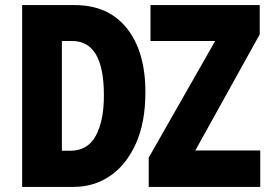

<svg xmlns="http://www.w3.org/2000/svg" viewBox="-20 -734 1100 754"><path d="M67 0V-714H273Q406 -714 478.5 -622.5Q551 -531 551 -372Q551 -254 514 -171Q477 -88 413.5 -44Q350 0 269 0ZM256 -142Q324 -142 356 -200.5Q388 -259 388 -359Q388 -468 356.5 -520.5Q325 -573 264 -573H223V-142ZM564 0V-115L825 -573H571V-714H1000V-599L747 -143H1002V0Z"/></svg>

Font: Noto Sans Mono Condensed Black
Style: Regular
Weight: 900
Width: 3
Designer: Monotype Design Team
Foundry: Monotype Imaging Inc.
Version: Version 2.014